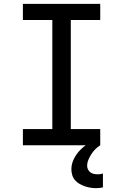

<svg xmlns="http://www.w3.org/2000/svg" viewBox="-20 -755 640 998"><path d="M99 0V-84H252V-651H99V-735H501V-651H348V-84H501V0ZM479 223Q464 223 449 220.5Q434 218 420 213Q406 208 393 200.5Q380 193 370 181.5Q360 170 355.5 155Q351 140 351 125Q351 96 365 69Q379 42 400 21.5Q421 1 447 -13.5Q473 -28 501 -36V0Q487 9 475.5 20.5Q464 32 455 46Q446 60 439.5 75.5Q433 91 433 107Q433 117 437.5 126Q442 135 450 141Q458 147 468 149Q478 151 488 151Q495 151 502 150Q509 149 515 147V219Q506 221 497 222Q488 223 479 223Z"/></svg>

Font: Iosevka Fixed Medium Extended
Style: Regular
Weight: 500
Width: 7
Monospace: yes
Designer: Belleve Invis
Foundry: Belleve Invis
Version: Version 24.1.1; ttfautohint (v1.8.4)